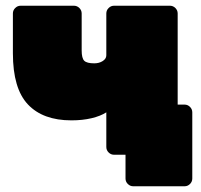

<svg xmlns="http://www.w3.org/2000/svg" viewBox="-20 -540 703 670"><path d="M445 110Q434 110 426 102Q418 94 418 83V0H394L352 -175H624Q635 -175 643 -167Q651 -159 651 -148V83Q651 94 643 102Q635 110 624 110ZM378 0Q367 0 359 -8Q351 -16 351 -27V-148Q331 -135 299.5 -127.5Q268 -120 229 -120Q130 -120 77.5 -175.5Q25 -231 25 -354V-493Q25 -504 33 -512Q41 -520 52 -520H238Q249 -520 257 -512Q265 -504 265 -493V-364Q265 -337 274 -328Q283 -319 309 -319Q326 -319 338.5 -327Q351 -335 351 -347V-493Q351 -504 359 -512Q367 -520 378 -520H573Q584 -520 592 -512Q600 -504 600 -493V-27Q600 -16 592 -8Q584 0 573 0Z"/></svg>

Font: Rubik Light Black
Style: Regular
Weight: 900
Version: Version 2.104